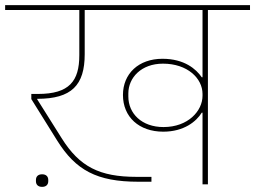

<svg xmlns="http://www.w3.org/2000/svg" viewBox="-40 -718 994 748"><path d="M124 10C140 10 148 1 148 -12V-17C148 -30 140 -39 124 -39C108 -39 100 -30 100 -17V-12C100 1 108 10 124 10ZM499 -10H550V-29H492C348 -29 270 -68 200 -180L105 -331V-333C239 -333 290 -386 290 -507V-679H749V-417H746C724 -449 678 -489 593 -489C500 -489 439 -431 439 -348C439 -262 502 -205 596 -205C677 -205 725 -245 746 -279H749V0H770V-679H934V-698H-20V-679H269V-503C269 -402 230 -352 108 -352H82V-332L183 -170C255 -55 337 -10 499 -10ZM597 -223C512 -223 460 -276 460 -342V-354C460 -415 510 -470 595 -470C690 -470 749 -413 749 -352V-345C749 -286 693 -223 597 -223Z"/></svg>

Font: IBM Plex Devanagari Thin
Style: Regular
Weight: 100
Designer: Mike Abbink, Paul van der Laan, Pieter van Rosmalen, Erin McLaughlin
Foundry: Bold Monday
Version: Version 1.0